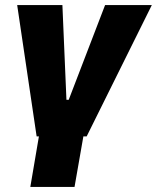

<svg xmlns="http://www.w3.org/2000/svg" viewBox="-20 -540 621 760"><path d="M125 0H134L100 200H275L310 0H323L581 -520H396L252 -145H243L227 -520H48Z"/></svg>

Font: Fixel Text 20240404 ExtraBold
Style: Italic
Weight: 800
Width: 4
Italic angle: -10°
Designer: AlfaBravo + MacPaw
Foundry: Kyrylo Tkachov, Marchela Mozhyna, Serhii Makarenko, Maria Weinstein, Zakhar Kryvoshyya
Version: Version 1.211;Glyphs 3.2 (3225)